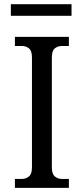

<svg xmlns="http://www.w3.org/2000/svg" viewBox="-20 -904 394 924"><path d="M311.5 -726.6V-682.6H276.4Q258.8 -682.6 244.1 -671.4Q229.5 -660.2 229.5 -627V-98.6Q229.5 -66.4 244.1 -54.7Q258.8 -43 276.4 -43H311.5V0H51.8V-43H86.9Q104.5 -43 119.1 -54.7Q133.8 -66.4 133.8 -98.6V-627Q133.8 -660.2 119.1 -671.4Q104.5 -682.6 86.9 -682.6H51.8V-726.6ZM32.2 -883.8H324.2V-828.1H32.2Z"/></svg>

Font: Subtext
Style: Regular
Weight: 400
Designer: Christopher J. Fynn
Foundry: Christopher J. Fynn for DDC
Version: Version 1.000 preliminary